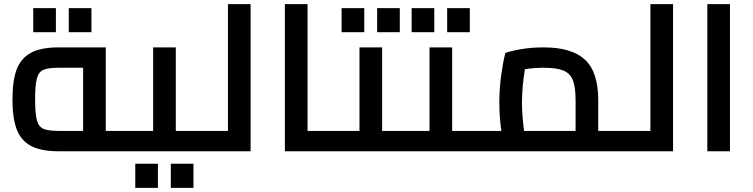

<svg xmlns="http://www.w3.org/2000/svg" viewBox="-20 -728 3625 924"><path d="M623 -49Q623 -25 618.5 -12.5Q614 0 603 0H263Q176 0 128 -26.5Q80 -53 60 -106.5Q40 -160 40 -250Q40 -340 60 -393.5Q80 -447 128 -473.5Q176 -500 263 -500H489V-98H603Q614 -98 618.5 -85.5Q623 -73 623 -49ZM380 -98V-402H263Q212 -402 189 -392Q166 -382 157.5 -350.5Q149 -319 149 -250Q149 -181 157.5 -149.5Q166 -118 189 -108Q212 -98 263 -98ZM140 -689H249V-573H140ZM311 -689H420V-573H311Z M960 -49Q960 -24 956 -12Q952 0 940 0H603Q591 0 587 -12Q583 -24 583 -49Q583 -74 587 -86Q591 -98 603 -98H717V-500H826V-98H940Q952 -98 956 -86Q960 -74 960 -49ZM631 60H740V176H631ZM802 60H911V176H802Z M1186 -708V0H940Q928 0 924 -12Q920 -24 920 -49Q920 -74 924 -86Q928 -98 940 -98H1077V-708Z M1616 -49Q1616 -24 1612 -12Q1608 0 1596 0H1351V-708H1460V-98H1596Q1608 -98 1612 -86Q1616 -74 1616 -49Z M1953 -49Q1953 -24 1949 -12Q1945 0 1933 0H1596Q1584 0 1580 -12Q1576 -24 1576 -49Q1576 -74 1580 -86Q1584 -98 1596 -98H1710V-500H1819V-98H1933Q1945 -98 1949 -86Q1953 -74 1953 -49ZM1624 -689H1733V-573H1624ZM1795 -689H1904V-573H1795Z M2290 -49Q2290 -24 2286 -12Q2282 0 2270 0H1933Q1921 0 1917 -12Q1913 -24 1913 -49Q1913 -74 1917 -86Q1921 -98 1933 -98H2047V-500H2156V-98H2270Q2282 -98 2286 -86Q2290 -74 2290 -49ZM1961 -689H2070V-573H1961ZM2132 -689H2241V-573H2132Z M2993 -49Q2993 -24 2989 -12Q2985 0 2973 0H2270Q2258 0 2254 -12Q2250 -24 2250 -49Q2250 -74 2254 -86Q2258 -98 2270 -98H2393Q2383 -161 2383 -235Q2383 -301 2392 -366Q2401 -431 2412 -473Q2438 -483 2488.5 -491.5Q2539 -500 2596 -500Q2731 -500 2795 -441Q2859 -382 2859 -245V-98H2973Q2985 -98 2989 -86Q2993 -74 2993 -49ZM2750 -98V-245Q2750 -309 2737 -342Q2724 -375 2691.5 -388.5Q2659 -402 2596 -402Q2553 -402 2506 -395Q2492 -309 2492 -235Q2492 -174 2502 -98Z M3219 -708V0H2973Q2961 0 2957 -12Q2953 -24 2953 -49Q2953 -74 2957 -86Q2961 -98 2973 -98H3110V-708Z M3384 -708H3493V0H3384Z"/></svg>

Font: Cairo SemiBold
Style: Regular
Weight: 600
Designer: Mohamed Gaber, Accademia di Belle Arti di Urbino and others
Foundry: Kief Type Foundry, Accademia di Belle Arti di Urbino and others
Version: Version 3.011